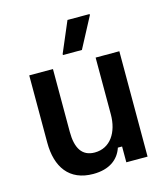

<svg xmlns="http://www.w3.org/2000/svg" viewBox="-107 -784 768 880"><g transform="rotate(-15 277.0 -344.0)"><path d="M323.3 -550 400 -695V-700H295L233.3 -555V-550ZM227.5 12.5C304.2 12.5 349.2 -22.5 366.7 -75H386.7V0H487.5V-500H375V-230.8C375 -145.8 333.3 -80.8 259.2 -80.8C199.2 -80.8 172.5 -124.2 172.5 -201.7V-500H60V-180.8C60 -65 113.3 12.5 227.5 12.5Z"/></g></svg>

Font: Familjen Grotesk Medium
Style: Regular
Weight: 500
Designer: Anders Wikstroem, Jonas Baeckman, Matilda Gysing, Kristian Moeller
Foundry: Familjen STHLM AB
Version: Version 2.000